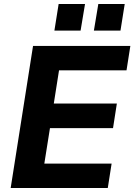

<svg xmlns="http://www.w3.org/2000/svg" viewBox="-20 -933 667 953"><path d="M33 0 144 -705H627L608 -584H273L247 -419H560L541 -297H228L200 -121H534L515 0ZM446 -781 468 -913H599L578 -781ZM250 -781 271 -913H402L380 -781Z"/></svg>

Font: Nunito Sans 12pt ExtraLight 12pt ExtraBold
Style: Italic
Weight: 800
Italic angle: -9°
Version: Version 3.101;gftools[0.9.27]